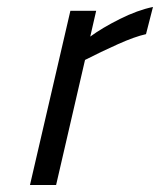

<svg xmlns="http://www.w3.org/2000/svg" viewBox="-20 -531 459 551"><path d="M182 -500H256L239 -426Q273 -451 324 -476.5Q375 -502 419 -511L399 -433Q367 -426 318 -404Q269 -382 224 -359L141 0H66Z"/></svg>

Font: Cairo
Style: Italic
Weight: 400
Italic angle: -13°
Designer: Mohamed Gaber, Accademia di Belle Arti di Urbino and others
Foundry: Kief Type Foundry, Accademia di Belle Arti di Urbino and others
Version: Version 3.011